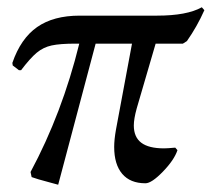

<svg xmlns="http://www.w3.org/2000/svg" viewBox="-20 -495 582 528"><path d="M542 -467Q522 -422 494 -382L483 -375H408L356 -197Q348 -168 348 -150Q348 -118 368.5 -102.5Q389 -87 431 -87Q440 -87 462 -89L468 -82Q459 -55 428 -23Q397 9 380 9Q338 9 316 -17Q294 -43 294 -91Q294 -111 299 -139L343 -375H243L140 13L118 7Q80 -3 67 -8L64 -22Q151 -184 198 -375H188Q145 -375 122 -370Q99 -365 81 -350Q63 -335 38 -302H32L15 -315L14 -322Q37 -389 82 -420.5Q127 -452 199 -452H412Q494 -452 535 -475Z"/></svg>

Font: Alegreya SC
Style: Italic
Weight: 400
Italic angle: -7°
Designer: Juan Pablo del Peral
Foundry: Huerta Tipografica
Version: Version 2.007; ttfautohint (v1.6)